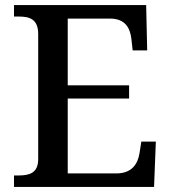

<svg xmlns="http://www.w3.org/2000/svg" viewBox="-20 -734 671 754"><path d="M35 0H585L592 -178H535L528 -133C521 -89 497 -53 437 -53H246V-347H487V-399H246V-661H412C470 -661 491 -626 496 -581L501 -536H558L554 -714H35V-669H54C95 -669 130 -660 130 -600V-109C130 -55 96 -45 54 -45H35Z"/></svg>

Font: Noto Serif Myanmar Medium
Style: Regular
Weight: 500
Designer: Ben Mitchell and the Monotype Design Team
Foundry: Monotype Imaging Inc.
Version: Version 2.106